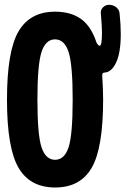

<svg xmlns="http://www.w3.org/2000/svg" viewBox="-20 -790 540 819"><path d="M157.2 -161.6Q174.8 -108.4 214.8 -108.4Q254.9 -108.4 272.5 -161.6Q290 -214.8 290 -364.7Q290 -514.6 272.5 -568.4Q254.9 -622.1 214.8 -622.1Q174.8 -622.1 157.2 -568.4Q139.6 -514.6 139.6 -364.7Q139.6 -214.8 157.2 -161.6ZM445.3 -769.5Q462.9 -769.5 476.1 -758.8Q489.3 -748 490.2 -731.4Q495.1 -686.5 495.1 -644.5Q495.1 -565.4 475.6 -523.9Q456.1 -482.4 426.8 -480.5Q416 -480.5 416 -469.7Q419.9 -405.3 419.9 -365.2Q419.9 -158.2 371.1 -74.2Q322.3 9.8 215.3 9.8Q108.4 9.8 59.1 -74.2Q9.8 -158.2 9.8 -365.2Q9.8 -572.3 59.1 -656.2Q108.4 -740.2 214.8 -740.2Q282.2 -740.2 325.7 -709Q369.1 -677.7 391.6 -608.4Q398.4 -595.7 405.3 -594.7Q415 -594.7 415 -650.4Q415 -678.7 410.2 -731.4Q408.2 -747.1 418.9 -758.3Q429.7 -769.5 445.3 -769.5Z"/></svg>

Font: Rounded-X Mgen+ 1m bold
Style: Bold
Weight: 700
Designer: [Source Han Sans]
Ryoko NISHIZUKA  (kana & ideographs); Paul D. Hunt (Latin, Greek & Cyrillic); Wenlong ZHANG  (bopomofo
Version: Version 1.059.20150602